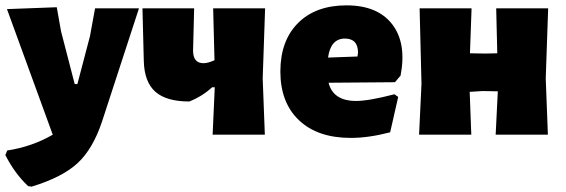

<svg xmlns="http://www.w3.org/2000/svg" viewBox="-31 -503 2112 717"><path d="M181 -476 197 -386 248 -189H258L305 -368L324 -472H488L350 -49Q316 53 259 106Q202 159 87 194L74 192Q24 145 -11 76L-4 59Q88 45 166 0L-5 -469Z M763 0 771 -177H761Q724 -143 676 -124Q590 -124 549 -160.5Q508 -197 506 -275L501 -472H694L690 -314Q690 -267 729 -267Q745 -267 770 -278L765 -472H959L950 -210L958 0Z M1279 12Q1155 12 1085.5 -54Q1016 -120 1016 -236Q1016 -351 1082 -417Q1148 -483 1263 -483Q1379 -483 1433.5 -412.5Q1488 -342 1465 -221L1444 -196L1196 -194Q1213 -126 1299 -126Q1346 -126 1442 -151L1456 -141L1426 -9Q1346 12 1279 12ZM1257 -359Q1204 -359 1194 -288L1304 -292L1306 -306Q1306 -359 1257 -359Z M1534 0 1543 -190 1536 -472H1730L1724 -304L1781 -303L1826 -304L1822 -472H2016L2007 -210L2015 0H1820L1828 -162L1771 -163L1723 -160L1729 0Z"/></svg>

Font: Alegreya Sans Black
Style: Regular
Weight: 900
Designer: Juan Pablo del Peral
Foundry: Huerta Tipografica
Version: Version 2.007